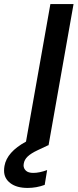

<svg xmlns="http://www.w3.org/2000/svg" viewBox="-50 -715 382 945"><path d="M114 136Q144 136 182 122L170 195Q129 210 86 210Q32 210 1 186.5Q-30 163 -30 125Q-30 114 -28 102Q-16 33 78 -18L198 -695H312L189 0H187L136 24Q102 40 86 55.5Q70 71 67 90Q66 95 66 99Q66 114 77.5 125Q89 136 114 136Z"/></svg>

Font: Fz Poppins Med
Style: Italic
Weight: 500
Italic angle: -10°
Designer: Ninad Kale (Devanagari), Jonny Pinhorn (Latin)
Foundry: Indian Type Foundry
Version: Vit hóa bi Vntype.Com & FontZin.Com